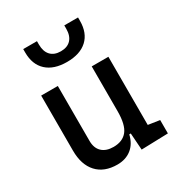

<svg xmlns="http://www.w3.org/2000/svg" viewBox="-186 -904 958 1034"><g transform="rotate(-30 293.0 -387.0)"><path d="M242.2 9.8Q160.6 9.8 116 -38.8Q71.3 -87.4 71.3 -175.8V-517.6H174.8V-175.8Q174.8 -131.3 200.2 -107.2Q225.6 -83 271.5 -83Q328.1 -83 356.9 -118.9Q385.7 -154.8 385.7 -239.3V-517.6H489.3V-93.8L560.5 -83V0L394.5 4.9L387.2 -99.6H377.9Q365.7 -46.9 330.1 -18.6Q294.4 9.8 242.2 9.8ZM283.2 -604.5Q202.1 -604.5 157.5 -645.5Q112.8 -686.5 112.8 -761.7V-782.7H198.2V-761.7Q198.2 -718.3 220.2 -694.6Q242.2 -670.9 283.2 -670.9Q324.2 -670.9 346.2 -694.6Q368.2 -718.3 368.2 -761.7V-782.7H453.6V-761.7Q453.6 -686.5 409.2 -645.5Q364.7 -604.5 283.2 -604.5Z"/></g></svg>

Font: Cascadia Code NF
Style: Regular
Weight: 400
Monospace: yes
Designer: Aaron Bell
Foundry: Saja Typeworks
Version: Version 2404.023; ttfautohint (v1.8.4)